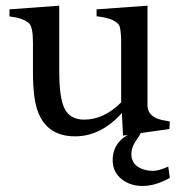

<svg xmlns="http://www.w3.org/2000/svg" viewBox="-20 -461 622 663"><path d="M270.5 -47.9Q338.9 -47.9 398.4 -107.4V-314Q398.4 -344.2 394.5 -364.7Q388.7 -396.5 313.5 -404.8V-428.7L489.3 -441.4V-98.1Q489.3 -58.1 538.1 -46.9Q551.8 -43.9 566.4 -41.5L564.9 -15.6L404.8 7.3L400.9 -70.8Q328.6 9.8 239.3 9.8Q116.7 9.8 98.6 -127.4Q93.8 -167 93.8 -209.5V-314.9Q93.8 -369.6 79.1 -381.8Q57.1 -399.4 12.7 -404.3V-428.7L184.6 -441.4V-214.8Q184.6 -122.1 203.1 -85.9Q222.2 -47.9 270.5 -47.9ZM566.4 153.3Q516.6 181.2 472.7 181.2Q430.2 181.2 400.9 158.2Q369.1 133.8 369.1 91.8Q369.1 48.8 398.9 21Q423.8 -2.4 468.8 -11.2Q465.8 0.5 460 9.3Q454.1 18.1 448.2 26.9Q433.6 48.8 433.6 70.8Q433.6 112.3 479 125Q492.2 128.9 510 128.9Q527.8 128.9 561 114.3Z"/></svg>

Font: RadleyRegular
Style: Regular
Weight: 400
Designer: vernon adams
Foundry: vernon adams
Version: Version 1.000;PS 001.001;hotconv 1.0.56